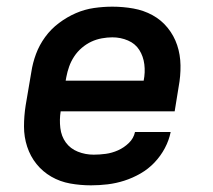

<svg xmlns="http://www.w3.org/2000/svg" viewBox="-20 -548 640 576"><path d="M253 8Q221 8 190.5 2.5Q160 -3 134 -18Q108 -33 89.5 -56Q71 -79 61.5 -108Q52 -137 52 -168.5Q52 -200 57 -232L74 -332Q78 -359 88 -386Q98 -413 115.5 -437Q133 -461 157 -479Q181 -497 207.5 -508.5Q234 -520 262 -524Q290 -528 317 -528Q349 -528 380 -522.5Q411 -517 437.5 -502.5Q464 -488 483 -464.5Q502 -441 511.5 -412.5Q521 -384 521.5 -352Q522 -320 516 -288L504 -214H162Q158 -189 161 -164Q164 -139 177.5 -120.5Q191 -102 213.5 -93Q236 -84 261 -84Q279 -84 297.5 -86.5Q316 -89 334 -97Q352 -105 366.5 -119Q381 -133 385 -152H492Q487 -127 474.5 -103.5Q462 -80 443.5 -60.5Q425 -41 401.5 -27.5Q378 -14 353 -6Q328 2 303 5Q278 8 253 8ZM177 -306H411Q416 -331 413 -355Q410 -379 398 -398Q386 -417 364 -426.5Q342 -436 317 -436Q302 -436 285.5 -433Q269 -430 254 -423Q239 -416 225.5 -404.5Q212 -393 202.5 -378.5Q193 -364 187.5 -348.5Q182 -333 179 -317Z"/></svg>

Font: Iosevka Aile Semibold Oblique
Style: Regular
Weight: 600
Italic angle: -9°
Designer: Belleve Invis
Foundry: Belleve Invis
Version: Version 31.1.0; ttfautohint (v1.8.4)